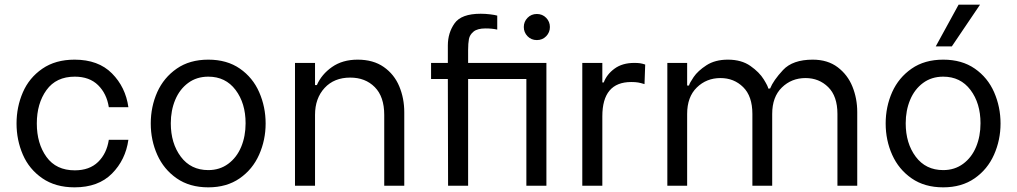

<svg xmlns="http://www.w3.org/2000/svg" viewBox="-20 -797 4365 824"><path d="M51 -267Q51 -338 78 -400.5Q105 -463 161.5 -502Q218 -541 300 -541Q402 -541 460.5 -482Q519 -423 531 -337H447Q438 -395 401 -431.5Q364 -468 301 -468Q221 -468 179.5 -410.5Q138 -353 138 -267Q138 -181 179.5 -123.5Q221 -66 301 -66Q364 -66 401 -102Q438 -138 447 -197H531Q519 -111 460.5 -52Q402 7 300 7Q218 7 161.5 -32Q105 -71 78 -133.5Q51 -196 51 -267Z M655 -402Q683 -464 738.5 -502.5Q794 -541 874 -541Q954 -541 1009.5 -502.5Q1065 -464 1092.5 -401Q1120 -338 1120 -267Q1120 -196 1092 -133Q1064 -70 1008.5 -31.5Q953 7 874 7Q794 7 738.5 -31.5Q683 -70 655 -132.5Q627 -195 627 -267Q627 -339 655 -402ZM713 -268Q713 -182 756 -124.5Q799 -67 874 -67Q923 -67 959.5 -94Q996 -121 1015 -166.5Q1034 -212 1034 -268Q1034 -354 991 -411Q948 -468 874 -468Q824 -468 787.5 -441Q751 -414 732 -368.5Q713 -323 713 -268Z M1246 -527H1332V-432H1340Q1360 -478 1405 -509.5Q1450 -541 1515 -541Q1582 -541 1627 -509.5Q1672 -478 1693.5 -426.5Q1715 -375 1715 -315V0H1629V-304Q1629 -382 1588.5 -423Q1548 -464 1483 -464Q1414 -464 1373 -419.5Q1332 -375 1332 -304V0H1246Z M1902 -527V-602Q1902 -656 1931 -697Q1960 -738 2043 -738Q2063 -738 2083.5 -735.5Q2104 -733 2114 -730V-670Q2092 -675 2064 -675Q2029 -675 2012.5 -661.5Q1996 -648 1992.5 -629.5Q1989 -611 1989 -582V-527H2325V0H2239V-458H1989V0H1903L1902 -458H1830V-527ZM2228 -681Q2228 -704 2244 -720.5Q2260 -737 2284 -737Q2308 -737 2324 -720.5Q2340 -704 2340 -681Q2340 -658 2324 -641.5Q2308 -625 2284 -625Q2260 -625 2244 -641.5Q2228 -658 2228 -681Z M2479 -527H2565V-443H2571Q2584 -478 2617.5 -502.5Q2651 -527 2702 -527Q2718 -527 2727.5 -525.5Q2737 -524 2749 -520L2746 -436Q2730 -441 2718.5 -443Q2707 -445 2689 -445Q2565 -445 2565 -298V0H2479Z M2844 -527H2929V-430H2937Q2939 -440 2957 -466.5Q2975 -493 3012 -517Q3049 -541 3104 -541Q3162 -541 3200.5 -514Q3239 -487 3258 -456Q3277 -425 3277 -417H3285Q3299 -452 3340.5 -496.5Q3382 -541 3468 -541Q3532 -541 3575 -508.5Q3618 -476 3638.5 -425Q3659 -374 3659 -316V0H3574V-308Q3574 -384 3534.5 -423Q3495 -462 3437 -462Q3377 -462 3335.5 -421.5Q3294 -381 3294 -308V0H3209V-308Q3209 -384 3169.5 -423Q3130 -462 3072 -462Q3012 -462 2970.5 -421.5Q2929 -381 2929 -308V0H2844Z M3809 -402Q3837 -464 3892.5 -502.5Q3948 -541 4028 -541Q4108 -541 4163.5 -502.5Q4219 -464 4246.5 -401Q4274 -338 4274 -267Q4274 -196 4246 -133Q4218 -70 4162.5 -31.5Q4107 7 4028 7Q3948 7 3892.5 -31.5Q3837 -70 3809 -132.5Q3781 -195 3781 -267Q3781 -339 3809 -402ZM3867 -268Q3867 -182 3910 -124.5Q3953 -67 4028 -67Q4077 -67 4113.5 -94Q4150 -121 4169 -166.5Q4188 -212 4188 -268Q4188 -354 4145 -411Q4102 -468 4028 -468Q3978 -468 3941.5 -441Q3905 -414 3886 -368.5Q3867 -323 3867 -268ZM3996 -598 4094 -777H4186L4065 -598Z"/></svg>

Font: Lopes Sans
Style: Regular
Weight: 400
Designer: Gabriel Lam, Diego Maldonado
Foundry: TypeRant, Foresti Design
Version: Version 4.000